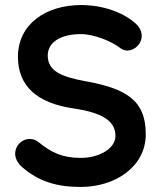

<svg xmlns="http://www.w3.org/2000/svg" viewBox="-20 -730 637 760"><path d="M557 -199C557 -335 477 -380 316 -409C223 -426 169 -449 169 -510C169 -559 214 -595 301 -595C352 -595 424 -566 457 -539C465 -533 475 -530 484 -530C515 -530 541 -558 541 -588C541 -608 530 -627 512 -641C465 -681 388 -710 301 -710C162 -710 51 -635 51 -505C51 -390 126 -322 270 -301C384 -284 437 -252 437 -192C437 -142 373 -105 300 -105C227 -105 183 -126 132 -168C122 -176 110 -180 98 -180C65 -180 40 -152 40 -122C40 -103 50 -84 67 -69C135 -10 207 10 300 10C435 10 557 -69 557 -199Z"/></svg>

Font: Hotpoint
Style: Bold
Weight: 700
Designer: Andrew Paglinawan, Luciano Perondi, Riccardo Olocco
Foundry: CAST Cooperativa Anonima Servizi Tipografici
Version: Version 1.000;PS 2.1;hotconv 16.6.51;makeotf.lib2.5.65220